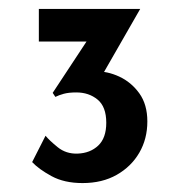

<svg xmlns="http://www.w3.org/2000/svg" viewBox="-20 -706 428 430"><path d="M165 -296Q124 -296 95.5 -311.5Q67 -327 52 -343L82 -402Q90 -392 109 -376.5Q128 -361 154 -362Q182 -363 200 -380Q218 -397 218 -431Q218 -467 198.5 -483Q179 -499 151 -499Q134 -499 123 -496Q112 -493 104 -489L98 -498L185 -630L207 -613H67V-686H294L189 -503L123 -521Q136 -532 153 -539Q170 -546 193 -546Q220 -547 247 -534.5Q274 -522 292 -497Q310 -472 310 -434Q310 -395 292 -364Q274 -333 241.5 -314.5Q209 -296 165 -296Z"/></svg>

Font: Reem Kufi Fun
Style: Regular
Weight: 400
Designer: Khaled Hosny
Version: Version 1.005